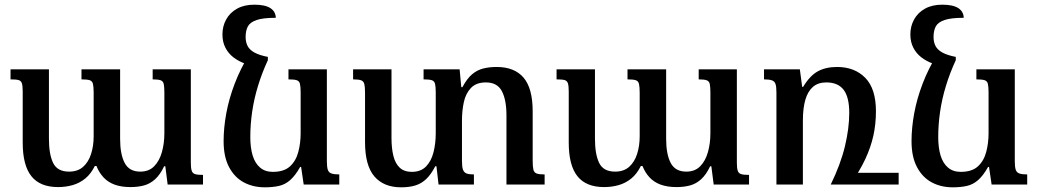

<svg xmlns="http://www.w3.org/2000/svg" viewBox="-20 -788 4440 820"><path d="M632 -492H795V-93Q795 -71 798.5 -59.5Q802 -48 813 -44.5Q824 -41 847 -41V0H696L686 -78H681Q664 -42 642.5 -22.5Q621 -3 595 4Q569 11 537 11Q498 11 469.5 0.5Q441 -10 422 -30.5Q403 -51 392 -79H385Q368 -45 344 -25.5Q320 -6 290.5 2.5Q261 11 228 11Q151 11 114 -35.5Q77 -82 77 -179V-397Q77 -421 73.5 -432Q70 -443 59.5 -446Q49 -449 25 -449V-492H189V-195Q189 -129 207 -92Q225 -55 275 -55Q312 -55 335 -75.5Q358 -96 369 -130.5Q380 -165 380 -206V-392Q380 -417 377 -429.5Q374 -442 363 -445.5Q352 -449 328 -449V-492H493V-195Q493 -129 512.5 -92Q532 -55 579 -55Q616 -55 638.5 -78Q661 -101 671.5 -138.5Q682 -176 682 -219V-392Q682 -416 679.5 -428.5Q677 -441 666.5 -445Q656 -449 632 -449Z M1111 12Q1061 12 1021.5 -9Q982 -30 958.5 -74Q935 -118 935 -185Q935 -242 946.5 -304.5Q958 -367 982.5 -431Q1007 -495 1045 -557L1124 -531Q1099 -477 1082 -421.5Q1065 -366 1057 -311Q1049 -256 1049 -203Q1049 -157 1059 -124Q1069 -91 1090.5 -72.5Q1112 -54 1145 -54Q1193 -54 1218.5 -77.5Q1244 -101 1254 -139Q1264 -177 1264 -219V-393Q1264 -418 1261 -430Q1258 -442 1247 -445.5Q1236 -449 1212 -449V-492H1376V-99Q1376 -75 1380 -63Q1384 -51 1396 -47Q1408 -43 1429 -43V0H1277L1266 -75H1262Q1241 -38 1219.5 -19Q1198 0 1171.5 6Q1145 12 1111 12ZM1124 -545V-531L1030 -515Q999 -526 977 -543Q955 -560 942.5 -584.5Q930 -609 930 -641Q930 -676 946 -705Q962 -734 992.5 -751Q1023 -768 1066 -768Q1112 -768 1134.5 -753.5Q1157 -739 1158 -712Q1104 -712 1076 -702.5Q1048 -693 1038.5 -675Q1029 -657 1029 -630Q1029 -608 1037.5 -591.5Q1046 -575 1067 -563.5Q1088 -552 1124 -545Z M2255 -101Q2255 -76 2258 -63.5Q2261 -51 2272 -47Q2283 -43 2306 -43V0H2143V-296Q2143 -361 2123.5 -398.5Q2104 -436 2055 -436Q2014 -436 1991.5 -412.5Q1969 -389 1961 -352Q1953 -315 1953 -273V-99Q1953 -75 1957.5 -63Q1962 -51 1973 -47Q1984 -43 2004 -43V0H1853L1844 -78H1839Q1821 -43 1800.5 -23.5Q1780 -4 1754 4Q1728 12 1693 12Q1619 12 1579 -34.5Q1539 -81 1539 -181V-391Q1539 -417 1536 -429Q1533 -441 1522.5 -445Q1512 -449 1488 -449V-492H1652V-199Q1652 -155 1660 -122.5Q1668 -90 1687 -72Q1706 -54 1739 -54Q1777 -54 1799.5 -77Q1822 -100 1831.5 -138Q1841 -176 1841 -219V-393Q1841 -418 1838 -430Q1835 -442 1824 -445.5Q1813 -449 1789 -449V-492H1943L1950 -416H1955Q1975 -453 1996.5 -471Q2018 -489 2044 -495.5Q2070 -502 2101 -502Q2177 -502 2216 -456.5Q2255 -411 2255 -312Z M2964 -492H3127V-93Q3127 -71 3130.5 -59.5Q3134 -48 3145 -44.5Q3156 -41 3179 -41V0H3028L3018 -78H3013Q2996 -42 2974.5 -22.5Q2953 -3 2927 4Q2901 11 2869 11Q2830 11 2801.5 0.5Q2773 -10 2754 -30.5Q2735 -51 2724 -79H2717Q2700 -45 2676 -25.5Q2652 -6 2622.5 2.5Q2593 11 2560 11Q2483 11 2446 -35.5Q2409 -82 2409 -179V-397Q2409 -421 2405.5 -432Q2402 -443 2391.5 -446Q2381 -449 2357 -449V-492H2521V-195Q2521 -129 2539 -92Q2557 -55 2607 -55Q2644 -55 2667 -75.5Q2690 -96 2701 -130.5Q2712 -165 2712 -206V-392Q2712 -417 2709 -429.5Q2706 -442 2695 -445.5Q2684 -449 2660 -449V-492H2825V-195Q2825 -129 2844.5 -92Q2864 -55 2911 -55Q2948 -55 2970.5 -78Q2993 -101 3003.5 -138.5Q3014 -176 3014 -219V-392Q3014 -416 3011.5 -428.5Q3009 -441 2998.5 -445Q2988 -449 2964 -449Z M3591 0V-50H3818V0ZM3555 -502Q3630 -502 3675.5 -455.5Q3721 -409 3721 -313Q3721 -258 3710 -208.5Q3699 -159 3675.5 -108.5Q3652 -58 3611 0H3528Q3570 -86 3588.5 -163Q3607 -240 3607 -306Q3607 -373 3583 -404.5Q3559 -436 3509 -436Q3474 -436 3452 -417Q3430 -398 3419.5 -362Q3409 -326 3409 -273V0H3296V-393Q3296 -418 3292 -429.5Q3288 -441 3276.5 -445Q3265 -449 3243 -449V-492H3396L3406 -417H3410Q3439 -465 3473 -483.5Q3507 -502 3555 -502Z M4049 12Q3999 12 3959.5 -9Q3920 -30 3896.5 -74Q3873 -118 3873 -185Q3873 -242 3884.5 -304.5Q3896 -367 3920.5 -431Q3945 -495 3983 -557L4062 -531Q4037 -477 4020 -421.5Q4003 -366 3995 -311Q3987 -256 3987 -203Q3987 -157 3997 -124Q4007 -91 4028.5 -72.5Q4050 -54 4083 -54Q4131 -54 4156.5 -77.5Q4182 -101 4192 -139Q4202 -177 4202 -219V-393Q4202 -418 4199 -430Q4196 -442 4185 -445.5Q4174 -449 4150 -449V-492H4314V-99Q4314 -75 4318 -63Q4322 -51 4334 -47Q4346 -43 4367 -43V0H4215L4204 -75H4200Q4179 -38 4157.5 -19Q4136 0 4109.5 6Q4083 12 4049 12ZM4062 -545V-531L3968 -515Q3937 -526 3915 -543Q3893 -560 3880.5 -584.5Q3868 -609 3868 -641Q3868 -676 3884 -705Q3900 -734 3930.5 -751Q3961 -768 4004 -768Q4050 -768 4072.5 -753.5Q4095 -739 4096 -712Q4042 -712 4014 -702.5Q3986 -693 3976.5 -675Q3967 -657 3967 -630Q3967 -608 3975.5 -591.5Q3984 -575 4005 -563.5Q4026 -552 4062 -545Z"/></svg>

Font: Noto Serif Armenian Medium
Style: Regular
Weight: 500
Version: Version 2.007